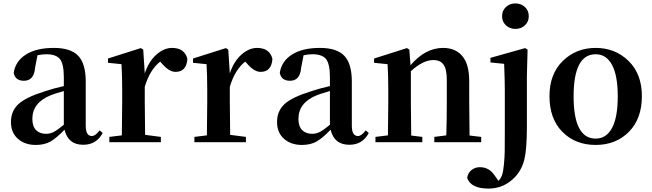

<svg xmlns="http://www.w3.org/2000/svg" viewBox="-20 -831 3811 1122"><path d="M353 -102V-299Q291 -281 278 -275Q169 -232 169 -136Q169 -93 190.5 -71Q212 -49 249 -49Q273 -49 295 -60.5Q317 -72 353 -102ZM562 -69 580 -54Q544 15 466 15Q378 15 357 -73Q311 -25 276 -4.5Q241 16 189 16Q125 16 84.5 -20Q44 -56 44 -118Q44 -182 87.5 -222.5Q131 -263 244 -298Q291 -314 353 -328V-379Q353 -457 330.5 -485.5Q308 -514 251 -514Q226 -514 199 -508L185 -436Q179 -359 120 -359Q69 -359 60 -405Q70 -473 131 -512Q192 -551 295 -551Q393 -551 437 -505Q481 -459 481 -354V-96Q481 -36 517 -36Q537 -36 562 -69Z M817 -541 826 -402Q849 -472 893.5 -511.5Q938 -551 985 -551Q1059 -551 1075 -487Q1070 -411 1006 -411Q968 -411 927 -459L916 -471Q856 -424 826 -324V-235Q826 -157 828 -43L920 -31V0H619V-31L692 -40Q694 -154 694 -235V-307Q694 -392 690 -456L611 -464V-489L803 -550Z M1314 -541 1323 -402Q1346 -472 1390.5 -511.5Q1435 -551 1482 -551Q1556 -551 1572 -487Q1567 -411 1503 -411Q1465 -411 1424 -459L1413 -471Q1353 -424 1323 -324V-235Q1323 -157 1325 -43L1417 -31V0H1116V-31L1189 -40Q1191 -154 1191 -235V-307Q1191 -392 1187 -456L1108 -464V-489L1300 -550Z M1908 -102V-299Q1846 -281 1833 -275Q1724 -232 1724 -136Q1724 -93 1745.5 -71Q1767 -49 1804 -49Q1828 -49 1850 -60.5Q1872 -72 1908 -102ZM2117 -69 2135 -54Q2099 15 2021 15Q1933 15 1912 -73Q1866 -25 1831 -4.5Q1796 16 1744 16Q1680 16 1639.5 -20Q1599 -56 1599 -118Q1599 -182 1642.5 -222.5Q1686 -263 1799 -298Q1846 -314 1908 -328V-379Q1908 -457 1885.5 -485.5Q1863 -514 1806 -514Q1781 -514 1754 -508L1740 -436Q1734 -359 1675 -359Q1624 -359 1615 -405Q1625 -473 1686 -512Q1747 -551 1850 -551Q1948 -551 1992 -505Q2036 -459 2036 -354V-96Q2036 -36 2072 -36Q2092 -36 2117 -69Z M2724 -39 2792 -31V0H2518V-31L2588 -40Q2591 -124 2591 -235V-363Q2591 -427 2572 -453.5Q2553 -480 2512 -480Q2452 -480 2381 -415V-235Q2381 -153 2383 -39L2448 -31V0H2174V-31L2247 -40Q2249 -154 2249 -235V-307Q2249 -392 2245 -456L2166 -464V-489L2358 -550L2372 -541L2379 -450Q2466 -551 2569 -551Q2642 -551 2682 -503Q2722 -455 2722 -357V-235Q2722 -153 2724 -39Z M2914 -736Q2914 -769 2936.5 -790Q2959 -811 2992 -811Q3025 -811 3047.5 -790Q3070 -769 3070 -736Q3070 -704 3047.5 -683Q3025 -662 2992 -662Q2959 -662 2936.5 -683Q2914 -704 2914 -736ZM2846 -493 3049 -550 3063 -541 3059 -385V-89Q3059 37 3045 97.5Q3031 158 2992 201Q2927 271 2835 271Q2732 271 2710 209Q2714 180 2735 163Q2756 146 2784 146Q2839 146 2871 195L2893 226Q2906 213 2913 194Q2921 173 2925 129.5Q2929 86 2929.5 50Q2930 14 2930 -66Q2930 -90 2930 -102V-303Q2930 -362 2926 -458L2846 -466Z M3461 16Q3342 16 3266.5 -60.5Q3191 -137 3191 -269Q3191 -399 3269 -475Q3347 -551 3461 -551Q3575 -551 3653 -475Q3731 -399 3731 -269Q3731 -137 3655 -60.5Q3579 16 3461 16ZM3461 -21Q3523 -21 3556.5 -83Q3590 -145 3590 -268Q3590 -390 3556.5 -452Q3523 -514 3461 -514Q3332 -514 3332 -268Q3332 -21 3461 -21Z"/></svg>

Font: Swei Spring CJKtc
Style: Bold
Weight: 700
Version: Version 1.021